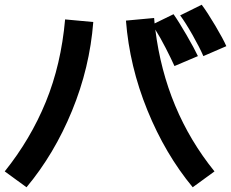

<svg xmlns="http://www.w3.org/2000/svg" viewBox="-27 -806 976 811"><path d="M505 -719 624 -730Q624 -723 626 -707L706 -746Q728 -715 761 -658Q794 -601 809 -569L710 -527Q696 -558 673 -603Q650 -648 629 -681Q672 -338 879 -82L787 -15Q671 -155 595.5 -340.5Q520 -526 505 -719ZM248 -724 367 -713Q352 -520 277 -337.5Q202 -155 85 -15L-7 -82Q102 -218 166.5 -375.5Q231 -533 248 -724ZM734 -741 825 -786Q849 -754 882.5 -697.5Q916 -641 929 -611L832 -569Q817 -604 787 -657Q757 -710 734 -741Z"/></svg>

Font: 카카오 큰글씨 ExtraBold
Style: Regular
Weight: 800
Designer: Park Young-rak; Lee Sang-min; Kim Jung-jin; Min Bon; Park Min-gyu;
Foundry: Kakao Corporation
Version: Version 2.003